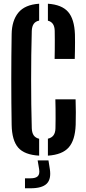

<svg xmlns="http://www.w3.org/2000/svg" viewBox="-20 -827 460 1030"><path d="M190 8Q111 3.5 77.5 -35.2Q44 -74 42.5 -157.5Q41.5 -213.5 41 -275Q40.5 -336.5 40.5 -400Q40.5 -463.5 41 -525.2Q41.5 -587 42.5 -643.5Q43.5 -716.5 78.5 -759.2Q113.5 -802 190 -807V-716.5Q170.5 -712.5 161 -699Q151.5 -685.5 150.5 -661.5Q148.5 -598 147.8 -532.2Q147 -466.5 147 -400Q147 -333.5 147.8 -267.5Q148.5 -201.5 150.5 -138.5Q151.5 -114.5 160.8 -101Q170 -87.5 190 -82.5ZM237 8V-83Q257 -87.5 267 -101.2Q277 -115 277.5 -138.5Q278 -161 278.2 -188.8Q278.5 -216.5 278 -244Q277.5 -271.5 277 -294H385.5Q386.5 -261 386.8 -225.8Q387 -190.5 386 -157.5Q383 -75 348.5 -36Q314 3 237 8ZM273 -511Q273.5 -533 273.8 -559.5Q274 -586 274 -612.8Q274 -639.5 273.5 -661.5Q273 -684.5 264 -698Q255 -711.5 237 -716V-807Q311.5 -802 345.2 -763.5Q379 -725 382 -642.5Q382.5 -625 382.5 -600.8Q382.5 -576.5 382 -552.8Q381.5 -529 381 -511ZM114 183V129.5H144.5Q171.5 129.5 182.8 118.2Q194 107 190 81L182 33.5H240L247.5 81Q255.5 134.5 230.2 158.8Q205 183 144.5 183Z"/></svg>

Font: Big Shoulders Stencil Display Thin
Style: Bold
Weight: 700
Version: Version 2.001